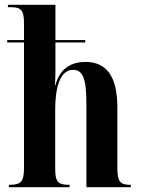

<svg xmlns="http://www.w3.org/2000/svg" viewBox="-20 -780 587 800"><path d="M17 0H270V-10H266C221 -10 210 -24 210 -78V-321C210 -434 238 -489 284 -489C326 -489 340 -452 340 -347V0H525V-10H521C480 -10 469 -25 469 -81V-332C469 -463 423 -522 336 -522C266 -522 226 -484 211 -425H209C211 -452 211 -479 211 -506V-603H335V-613H211V-760H13V-750H26C69 -750 80 -736 80 -683V-613H10V-603H80V-80C80 -24 68 -10 21 -10H17Z"/></svg>

Font: Noto Serif Display ExtraCondensed
Style: Bold
Weight: 700
Width: 2
Designer: Monotype Design Team
Foundry: Monotype Imaging Inc.
Version: Version 2.009